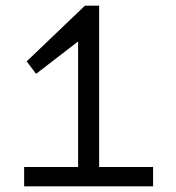

<svg xmlns="http://www.w3.org/2000/svg" viewBox="-20 -656 620 676"><path d="M65 0V-68H255V-510L107 -396L74 -440L279 -636H329V-68H519V0Z"/></svg>

Font: Sometype Mono
Style: Regular
Weight: 400
Monospace: yes
Designer: Ryoichi Tsunekawa
Foundry: Dharma Type
Version: Version 1.000; ttfautohint (v1.8.3)